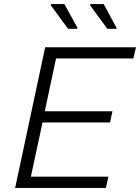

<svg xmlns="http://www.w3.org/2000/svg" viewBox="-20 -919 685 939"><path d="M313 -778H357L359 -783L295 -899H230L228 -894ZM505 -778H549L550 -783L487 -899H422L420 -894ZM201 -688 54 0H498L510 -55H131L188 -320H518L530 -375H199L254 -633H632L645 -688Z"/></svg>

Font: Saira UNSAM Light Italic
Style: Regular
Weight: 300
Italic angle: -12°
Designer: Hector Gatti with collaboration of the Omnibus-Type team
Foundry: Omnibus-Type
Version: Version 0.072;PS 000.072;hotconv 1.0.88;makeotf.lib2.5.64775